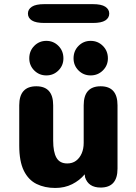

<svg xmlns="http://www.w3.org/2000/svg" viewBox="-20 -898 659 928"><path d="M155.5 -481Q237 -481 237 -389V-218.5Q237 -163.5 252.8 -135.8Q268.5 -108 305 -108Q330 -108 347.5 -121Q365 -134 374.8 -156.5Q384.5 -179 384.5 -207V-389Q384.5 -481 466.5 -481Q548 -481 548 -389V-83Q548 8.5 466.5 8.5Q407 8.5 391 -41.5L389.5 -55.5Q365 -26 328.8 -7.8Q292.5 10.5 247 10.5Q196 10.5 156.8 -8.8Q117.5 -28 95.2 -73Q73 -118 73 -194.5V-389Q73 -481 155.5 -481ZM204 -533.5Q169.5 -533.5 145.5 -557.5Q121.5 -581.5 121.5 -616Q121.5 -652 145.5 -676.2Q169.5 -700.5 204 -700.5Q238.5 -700.5 262.5 -676.2Q286.5 -652 286.5 -616Q286.5 -581.5 262.5 -557.5Q238.5 -533.5 204 -533.5ZM418 -533.5Q383.5 -533.5 359.5 -557.5Q335.5 -581.5 335.5 -616Q335.5 -652 359.5 -676.2Q383.5 -700.5 418 -700.5Q453 -700.5 477.2 -676.2Q501.5 -652 501.5 -616Q501.5 -581.5 477.2 -557.5Q453 -533.5 418 -533.5ZM115 -832.5Q115 -853 134 -865.5Q153 -878 194.5 -878H428.5Q470 -878 489 -865.5Q508 -853 508 -832.5Q508 -811.5 489 -799.2Q470 -787 428.5 -787H194.5Q153 -787 134 -799.2Q115 -811.5 115 -832.5Z"/></svg>

Font: Sono Monospace
Style: Bold
Weight: 700
Designer: Tyler Finck
Foundry: Tyler Finck
Version: Version 2.112